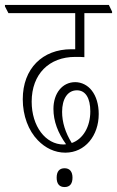

<svg xmlns="http://www.w3.org/2000/svg" viewBox="-43 -642 473 776"><path d="M221 -25C301 -25 356 -94 356 -181C356 -220 346 -253 328 -276C312 -297 287 -310 261 -310C209 -310 173 -265 173 -202C173 -152 191 -105 224 -59C221 -59 218 -58 214 -58C141 -58 85 -132 85 -231C85 -343 156 -412 261 -412C276 -412 289 -412 298 -411V-589H410V-595L397 -622H-23V-616L-9 -589H261V-443C255 -443 250 -443 245 -443C129 -443 49 -365 49 -241C49 -174 72 -114 110 -75C140 -44 178 -25 221 -25ZM208 -190C208 -242 230 -277 268 -277C303 -277 322 -245 322 -192C322 -130 293 -80 247 -64C221 -106 208 -148 208 -190ZM218 114C239 114 250 101 250 76C250 52 239 38 218 38C197 38 186 51 186 76C186 101 197 114 218 114Z"/></svg>

Font: Noto Serif Devanagari ExtraCondensed ExtraLight
Style: Regular
Weight: 200
Width: 2
Designer: Universal Thirst, Indian Type Foundry and the Monotype Design Team
Foundry: Monotype Imaging Inc.
Version: Version 2.004